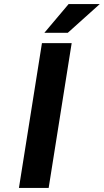

<svg xmlns="http://www.w3.org/2000/svg" viewBox="-20 -923 510 943"><path d="M73 0H219L332 -711H186ZM198 -762H313L470 -903H317Z"/></svg>

Font: Aerodynamic
Style: Obl
Weight: 500
Designer: Google
Version: Version 2.000980; 2014